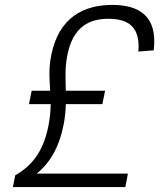

<svg xmlns="http://www.w3.org/2000/svg" viewBox="-20 -762 660 782"><path d="M397 -338 408 -392.5H248C247 -440.5 244 -485 254 -536C277.5 -656.5 347 -685.5 422 -685.5C509 -685.5 551.5 -646.5 543.5 -552L606 -557C623.5 -700.5 542 -742 437 -742C322 -742 219 -692 188.5 -536C177.5 -480 181.5 -437.5 184.5 -392.5H109L98 -338H186.5C186 -312 184 -284 177.5 -251C160 -161.5 122.5 -93.5 42 -48L32.5 0H490.5L501 -55H129.5C182.5 -97.5 220.5 -160.5 239 -253.5C245 -284.5 247.5 -312 248 -338Z"/></svg>

Font: Monaspace Neon ExtraLight
Style: Italic
Weight: 200
Italic angle: -11°
Designer: Riley Cran & the Lettermatic Team
Foundry: Lettermatic
Version: Version 1.200 (Monaspace Neon)